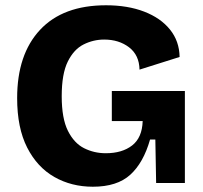

<svg xmlns="http://www.w3.org/2000/svg" viewBox="-20 -694 771 728"><path d="M332 14Q251 14 186 -23Q121 -60 83 -134.5Q45 -209 45 -322Q45 -488 132 -581Q219 -674 382 -674Q464 -674 526.5 -650Q589 -626 624.5 -582Q660 -538 661 -478L509 -430Q508 -485 469.5 -514.5Q431 -544 375 -544Q334 -544 297 -525.5Q260 -507 237 -460.5Q214 -414 214 -329Q214 -245 237.5 -198Q261 -151 299 -132Q337 -113 381 -113Q443 -113 481 -142.5Q519 -172 521 -235H404V-349H681V0H572L569 -165H549Q524 -77 474 -31.5Q424 14 332 14Z"/></svg>

Font: Bricolage Grotesque 10pt ExtraBold
Style: Regular
Weight: 800
Designer: Mathieu Triay
Foundry: Atelier Triay
Version: Version 1.000; ttfautohint (v1.8.4.7-5d5b);gftools[0.9.32]